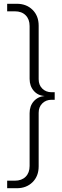

<svg xmlns="http://www.w3.org/2000/svg" viewBox="-20 -802 329 1018"><path d="M69 196H18V156H59Q95 156 116 135Q137 114 137 78V-202Q137 -240 159 -265Q181 -290 217 -293Q181 -295 159 -320.5Q137 -346 137 -384V-664Q137 -700 116 -721Q95 -742 59 -742H18V-782H69Q120 -782 152.5 -750Q185 -718 185 -666V-382Q185 -351 204.5 -332Q224 -313 253 -313H270V-273H253Q224 -273 204.5 -254Q185 -235 185 -204V80Q185 132 152.5 164Q120 196 69 196Z"/></svg>

Font: Creato Display Light
Style: Regular
Weight: 300
Version: Version 1.000